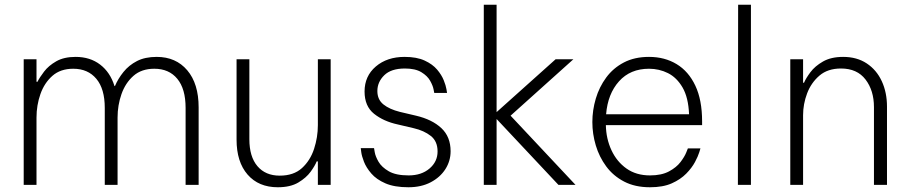

<svg xmlns="http://www.w3.org/2000/svg" viewBox="-20 -780 3842 810"><path d="M80 0V-530H134V-435H138Q147 -453 166 -478Q185 -503 217.5 -521.5Q250 -540 299 -540Q360 -540 402.5 -507.5Q445 -475 463 -417H465Q478 -448 501 -476.5Q524 -505 558 -522.5Q592 -540 641 -540Q722 -540 770 -483.5Q818 -427 818 -327V0H763V-325Q763 -405 728 -447.5Q693 -490 631 -490Q577 -490 543 -460Q509 -430 492.5 -383Q476 -336 476 -284V0H422V-325Q422 -405 386.5 -447.5Q351 -490 289 -490Q235 -490 201 -460Q167 -430 150.5 -383Q134 -336 134 -284V0Z M1152 10Q1071 10 1024.5 -43.5Q978 -97 978 -191V-530H1032V-193Q1032 -119 1066 -79Q1100 -39 1160 -39Q1219 -39 1254 -71Q1289 -103 1305 -152Q1321 -201 1321 -252V-530H1375V0H1321V-99H1316Q1309 -81 1290.5 -55.5Q1272 -30 1238.5 -10Q1205 10 1152 10Z M1703 10Q1644 10 1606 -6.5Q1568 -23 1546.5 -48Q1525 -73 1515.5 -97.5Q1506 -122 1504 -138.5Q1502 -155 1502 -155H1558Q1558 -155 1561 -137.5Q1564 -120 1577 -97.5Q1590 -75 1620 -57.5Q1650 -40 1704 -40Q1758 -40 1792 -69Q1826 -98 1826 -141Q1826 -184 1797.5 -206.5Q1769 -229 1726 -239L1658 -255Q1598 -268 1558 -300Q1518 -332 1518 -394Q1518 -459 1565.5 -499.5Q1613 -540 1687 -540Q1738 -540 1771.5 -524.5Q1805 -509 1824 -486.5Q1843 -464 1852 -441.5Q1861 -419 1863.5 -403.5Q1866 -388 1866 -388H1812Q1812 -388 1809 -403.5Q1806 -419 1794.5 -439.5Q1783 -460 1757.5 -475.5Q1732 -491 1688 -491Q1630 -491 1601 -462.5Q1572 -434 1572 -396Q1572 -360 1597.5 -339.5Q1623 -319 1667 -308L1735 -292Q1803 -276 1842 -239.5Q1881 -203 1881 -142Q1881 -101 1859 -66.5Q1837 -32 1797 -11Q1757 10 1703 10Z M2021 0V-760H2075V-307L2324 -530H2399L2134 -292L2408 0H2336L2075 -278V0Z M2722 10Q2659 10 2613 -14Q2567 -38 2537.5 -78Q2508 -118 2493.5 -166.5Q2479 -215 2479 -265Q2479 -315 2493.5 -364Q2508 -413 2537.5 -453Q2567 -493 2612 -516.5Q2657 -540 2718 -540Q2784 -540 2834.5 -509.5Q2885 -479 2913.5 -418.5Q2942 -358 2942 -268V-252H2536Q2537 -195 2559.5 -146.5Q2582 -98 2623 -69Q2664 -40 2722 -40Q2771 -40 2802.5 -57Q2834 -74 2851 -96.5Q2868 -119 2875 -136.5Q2882 -154 2882 -154H2935Q2935 -154 2930 -137.5Q2925 -121 2912 -96.5Q2899 -72 2875 -47.5Q2851 -23 2814 -6.5Q2777 10 2722 10ZM2537 -298H2887Q2884 -369 2859.5 -411Q2835 -453 2798 -471.5Q2761 -490 2718 -490Q2639 -490 2591.5 -437Q2544 -384 2537 -298Z M3093 0 3094 -760H3148V0Z M3314 0V-530H3368V-431H3372Q3380 -450 3399 -475.5Q3418 -501 3452 -520.5Q3486 -540 3537 -540Q3595 -540 3636.5 -512.5Q3678 -485 3700 -437.5Q3722 -390 3722 -330V0H3667V-328Q3667 -398 3631.5 -444.5Q3596 -491 3528 -491Q3472 -491 3437 -461Q3402 -431 3385 -386Q3368 -341 3368 -294V0Z"/></svg>

Font: Be Vietnam Pro ExtraLight
Style: Regular
Weight: 200
Designer: Lam Bao, Tony Le, Vietanh Nguyen
Foundry: Yellow Type Foundry
Version: Version 1.002; ttfautohint (v1.8.3)